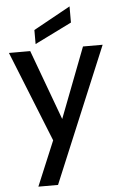

<svg xmlns="http://www.w3.org/2000/svg" viewBox="-67 -841 715 1145"><g transform="rotate(-5 291.0 -268.5)"><path d="M9.8 -550.8H137.2L292 -130.9L453.1 -550.8H570.8L232.9 258.8H115.2L227.1 -8.8ZM172.9 -589.8V-673.8L394 -795.9V-699.2Z"/></g></svg>

Font: Poppins Medium
Style: Regular
Weight: 500
Designer: Ninad Kale (Devanagari), Jonny Pinhorn (Latin)
Foundry: Indian Type Foundry
Version: 4.004